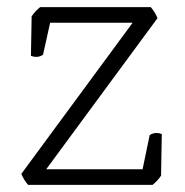

<svg xmlns="http://www.w3.org/2000/svg" viewBox="-20 -520 520 540"><path d="M409 0H59Q47 -14 40 -31L353 -456H121L101 -366Q92 -360 82 -360Q74 -360 67 -363L69 -474Q79 -489 93 -500H404Q416 -486 423 -469L110 -44H381L401 -140Q410 -146 420 -146Q428 -146 435 -143L433 -26Q423 -11 409 0Z"/></svg>

Font: Scope One
Style: Regular
Weight: 400
Designer: Dalton Maag Ltd
Foundry: Dalton Maag Ltd
Version: Version 1.002; ttfautohint (v1.4.1) -l 11 -r 50 -G 50 -x 14 